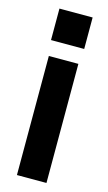

<svg xmlns="http://www.w3.org/2000/svg" viewBox="-109 -540 426 760"><g transform="rotate(15 104.0 -160.0)"><path d="M172 -371H36V-500H172ZM44 -308H165V180H44Z"/></g></svg>

Font: CyStack Display SemiBold
Style: Regular
Weight: 600
Designer: Weizhong Zhang
Foundry: 本地遙控
Version: Version 1.000;Glyphs 3.1.2 (3151)